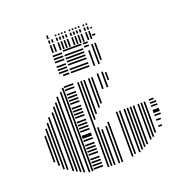

<svg xmlns="http://www.w3.org/2000/svg" viewBox="-127 -637 903 937"><g transform="rotate(-20 324.5 -169.0)"><path d="M44 72H36V-64H44ZM60 96H52V-96H60ZM76 120H68V-120H76ZM92 128H84V-144H92ZM116 144H108V-160H116ZM132 152H124V-184H132ZM148 160H140V-200H148ZM164 168H156V-224H164ZM188 176H180V-240H188ZM204 176H196V-256H204ZM256 172H208V164H256ZM256 156H208V148H256ZM256 140H208V132H256ZM256 124H208V116H256ZM256 100H208V92H256ZM256 84H208V76H256ZM256 68H208V60H256ZM256 52H208V44H256ZM256 28H208V20H256ZM256 12H208V4H256ZM256 4H208V-4H256ZM256 -20H208V-28H256ZM256 -36H208V-44H256ZM256 -52H208V-60H256ZM256 -68H208V-76H256ZM256 -92H208V-100H256ZM256 -108H208V-116H256ZM256 -124H208V-132H256ZM256 -140H208V-148H256ZM256 -164H208V-172H256ZM256 -180H208V-188H256ZM256 -196H208V-204H256ZM256 -212H208V-220H256ZM256 -236H208V-244H256ZM256 -252H208V-260H256ZM256 -308H224V-316H256ZM256 -324H208V-332H256ZM256 -340H208V-348H256ZM256 -356H208V-364H256ZM256 -380H208V-388H256ZM256 -396H208V-404H256ZM256 -412H208V-420H256ZM284 184H276V-256H284ZM300 184H292V-16H300ZM300 -56H292V-256H300ZM316 184H308V0H316ZM316 -80H308V-256H316ZM340 184H332V-8H340ZM340 -104H332V-256H340ZM356 184H348V-24H356ZM356 -120H348V-256H356ZM360 -308H264V-316H360ZM360 -324H264V-332H360ZM360 -348H264V-356H360ZM360 -364H264V-372H360ZM360 -380H264V-388H360ZM360 -396H264V-404H360ZM360 -420H264V-428H360ZM388 -184H380V-264H388ZM388 -304H380V-384H388ZM392 -404H368V-412H392ZM392 -420H368V-428H392ZM412 176H404V-56H412ZM412 -184H404V-264H412ZM428 168H420V-56H428ZM428 -216H420V-256H428ZM452 168H444V-56H452ZM468 160H460V-56H468ZM484 152H476V-56H484ZM500 144H492V-56H500ZM524 128H516V-56H524ZM540 120H532V-56H540ZM556 104H548V-56H556ZM594 84H576V76H594ZM600 52H576V44H600ZM608 28H576V20H608ZM608 12H576V4H608ZM608 4H576V-4H608ZM608 -20H576V-28H608ZM608 -36H576V-44H608ZM600 -52H576V-60H600ZM412 -304H404V-408H412ZM428 -320H420V-408H428ZM220 -432H212V-472H220ZM236 -432H228V-472H236ZM260 -432H252V-472H260ZM276 -432H268V-472H276ZM292 -432H284V-472H292ZM308 -432H300V-472H308ZM332 -432H324V-472H332ZM348 -432H340V-472H348ZM364 -432H356V-472H364ZM380 -432H372V-472H380ZM404 -432H396V-472H404ZM420 -432H412V-472H420ZM440 -444H424V-452H440ZM220 -480H212V-496H220ZM236 -480H228V-496H236ZM260 -480H252V-496H260ZM276 -480H268V-496H276ZM292 -480H284V-496H292ZM308 -480H300V-496H308ZM332 -480H324V-496H332ZM348 -480H340V-496H348ZM364 -480H356V-496H364ZM380 -480H372V-496H380ZM404 -480H396V-496H404ZM420 -480H412V-496H420ZM436 -480H428V-488H436ZM220 -504H212V-522H220ZM260 -504H252V-512H260ZM276 -504H268V-512H276ZM292 -504H284V-512H292ZM308 -504H300V-512H308ZM332 -504H324V-512H332ZM348 -504H340V-512H348ZM364 -504H356V-512H364ZM380 -504H372V-512H380ZM404 -504H396V-512H404ZM420 -504H412V-512H420Z"/></g></svg>

Font: Rubik Lines
Style: Regular
Weight: 400
Designer: Hubert and Fischer, NaN
Foundry: Hubert and Fischer, NaN
Version: Version 2.201